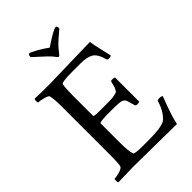

<svg xmlns="http://www.w3.org/2000/svg" viewBox="-244 -940 1047 1047"><g transform="rotate(-45 279.0 -417.0)"><path d="M32.2 -25.4Q44.9 -25.4 69.8 -32.2Q94.7 -39.1 100.6 -49.3Q106.4 -59.6 106.4 -139.6V-508.8Q106.4 -566.4 99.6 -592.8Q96.7 -600.6 70.8 -607.4Q44.9 -614.3 32.2 -614.3Q28.3 -614.3 28.3 -626.5Q28.3 -638.7 32.2 -642.6Q83 -640.6 148.4 -640.6L463.9 -648.4Q467.8 -620.1 479 -573.7Q490.2 -527.3 492.2 -515.6Q487.3 -510.7 474.6 -510.7Q461.9 -510.7 460.9 -517.6Q446.3 -571.3 419.9 -586.4Q393.6 -601.6 347.7 -601.6H282.2Q198.2 -601.6 196.3 -588.9Q191.4 -565.4 191.4 -506.8V-350.6Q191.4 -344.7 235.4 -344.7H308.1Q336.9 -344.7 350.6 -348.6Q364.3 -352.5 368.2 -353.5Q372.1 -354.5 378.4 -366.2Q384.8 -377.9 385.7 -383.3Q386.7 -388.7 392.6 -411.1Q393.6 -418 406.2 -418Q418.9 -418 423.8 -413.1V-228.5Q419.9 -224.6 407.7 -224.6Q395.5 -224.6 392.6 -232.4Q379.9 -281.2 375.5 -285.6Q371.1 -290 361.8 -295.9Q352.5 -301.8 272 -301.8Q191.4 -301.8 191.4 -293V-141.6Q191.4 -78.1 200.2 -52.7Q203.1 -43 266.6 -43H313.5Q404.3 -43 436.5 -59.6Q451.2 -67.4 469.2 -94.2Q487.3 -121.1 498 -158.2Q500 -164.1 515.1 -164.1Q530.3 -164.1 536.1 -158.2Q488.3 -34.2 483.4 3.9L150.4 0L32.2 2.9Q29.3 0 29.3 -12.7Q29.3 -25.4 32.2 -25.4ZM389.6 -837.9Q398.4 -837.9 398.4 -818.4Q398.4 -817.4 384.3 -806.2Q370.1 -794.9 337.9 -765.6Q318.4 -746.1 305.7 -728.5Q293 -710.9 287.1 -710.9Q284.2 -710.9 277.3 -718.8Q263.7 -738.3 243.2 -757.3Q222.7 -776.4 201.7 -795.4Q180.7 -814.5 176.8 -818.4Q176.8 -837.9 186 -837.9Q195.3 -837.9 229.5 -818.4Q263.7 -798.8 287.1 -781.2Q371.1 -837.9 389.6 -837.9Z"/></g></svg>

Font: CrimsonText-Roman
Style: Roman
Weight: 400
Version: Version 0.13